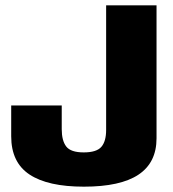

<svg xmlns="http://www.w3.org/2000/svg" viewBox="-20 -695 649 720"><path d="M294.5 5Q431.5 5 499.2 -40Q567 -85 567 -176.5V-675H378V-207.5Q378 -165 360 -144.2Q342 -123.5 294 -123.5Q245.5 -123.5 228.5 -145.5Q211.5 -167.5 211.5 -210.5V-299.5H22V-184Q22 -86 90.8 -40.5Q159.5 5 294.5 5Z"/></svg>

Font: Anybody SemiCondensed ExtraBold
Style: Regular
Weight: 800
Width: 4
Version: Version 1.113;gftools[0.9.25]